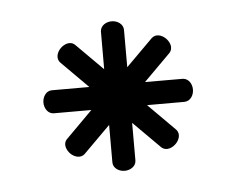

<svg xmlns="http://www.w3.org/2000/svg" viewBox="-32 -787 405 329"><g transform="rotate(-5 170.5 -622.5)"><path d="M190.3 -734.9C190 -744.5 180.6 -751 170.5 -751C160.9 -751 151.6 -745.5 150.7 -735.7C150.6 -733.2 150.6 -708.8 150.6 -670.3C125.5 -695.4 105 -715.9 105 -715.9C96.8 -724.2 85.4 -718.7 79.5 -712.7C73.8 -706.9 69 -695.9 77 -687.9L122.6 -642.2C87 -642.2 58.1 -642.2 58.1 -642.2C48.3 -642.2 41.9 -632.4 41.9 -622.4C41.9 -612.4 48.2 -602.6 58.1 -602.6H122.6C97.5 -577.4 77 -556.9 77 -556.9C68.7 -548.7 74.2 -537.3 80.2 -531.4C86 -525.7 97 -520.9 105 -528.9L150.7 -574.5C150.7 -538.9 150.7 -510 150.7 -510C150.7 -500.2 160.5 -493.8 170.5 -493.8C180.5 -493.8 190.3 -500.1 190.3 -510V-574.6L236 -528.9C244.8 -520.5 256.4 -526.5 262.2 -532.9C267.4 -538.6 271.5 -548.3 264.7 -556.2C262.8 -558.2 245.7 -575.3 218.4 -602.6H283C292.8 -602.9 299.1 -612.3 299.1 -622.4C299.1 -632 293.6 -641.3 283.8 -642.2C281.3 -642.3 256.9 -642.3 218.4 -642.3L264 -687.9C272.4 -696.7 266.4 -708.3 260 -714.1C254.3 -719.3 244.6 -723.4 236.7 -716.6C234.7 -714.7 217.6 -697.6 190.3 -670.3Z"/></g></svg>

Font: Hi.
Style: Bold
Weight: 400
Designer: Mew Too, Robert Jablonski
Foundry: Cannot Into Space Fonts
Version: Version 1.996